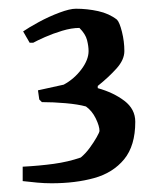

<svg xmlns="http://www.w3.org/2000/svg" viewBox="-20 -720 378 440"><path d="M98 -300Q82 -300 65.5 -301.5Q49 -303 32 -305V-338Q70 -340 103 -344.5Q136 -349 165 -359Q176 -368 185.5 -381Q195 -394 201.5 -405.5Q208 -417 208 -420Q208 -431 199.5 -448.5Q191 -466 177 -476Q159 -481 130.5 -483.5Q102 -486 76 -486L70 -492L67 -513L126 -526Q150 -539 166.5 -561Q183 -583 183 -603Q183 -614 179.5 -628Q176 -642 162 -656Q144 -656 122.5 -649.5Q101 -643 83 -635Q65 -627 56 -622H48L33 -648Q46 -657 69 -669.5Q92 -682 116 -691Q140 -700 154 -700Q180 -700 205 -694.5Q230 -689 248 -675Q254 -669 259.5 -647Q265 -625 265 -603Q265 -583 247 -563Q229 -543 204 -523V-518Q240 -508 265 -489Q290 -470 290 -441Q290 -386 264.5 -355Q239 -324 196 -312Q153 -300 98 -300Z"/></svg>

Font: Labrada
Style: Regular
Weight: 400
Designer: Mercedes Jáuregui
Foundry: Omnibus-Type Team
Version: Version 1.000; ttfautohint (v1.8.4.7-5d5b)